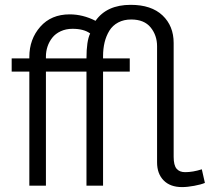

<svg xmlns="http://www.w3.org/2000/svg" viewBox="-20 -760 859 786"><path d="M725.1 5.9Q676.8 5.9 649.9 -21.5Q623 -48.8 623 -95.2V-570.8Q623 -615.2 596.7 -647.7Q570.3 -680.2 517.1 -680.2Q486.8 -680.2 463.9 -668Q440.9 -655.8 427.7 -634.3Q414.6 -612.8 408.2 -586.7Q401.9 -560.5 401.9 -529.8V-521H511.2V-466.8H401.9V0H334V-466.8H168V0H100.1V-466.8H27.8V-521H100.1V-526.9Q100.1 -599.6 144.8 -650.4Q189.5 -701.2 265.1 -701.2Q319.3 -701.2 371.1 -674.8Q417 -740.2 515.1 -740.2Q599.6 -740.2 645.3 -697Q690.9 -653.8 690.9 -584V-118.2Q690.9 -83.5 702.9 -69.3Q714.8 -55.2 737.8 -55.2Q769.5 -55.2 806.2 -66.9L818.8 -11.2Q802.7 -4.4 774.9 0.7Q747.1 5.9 725.1 5.9ZM168 -521H334Q334 -592.3 349.1 -623Q323.2 -642.1 276.9 -642.1Q250 -642.1 228.5 -632.1Q207 -622.1 194.1 -605.7Q181.2 -589.4 174.6 -569.6Q168 -549.8 168 -528.8Z"/></svg>

Font: Rawline
Style: Regular
Weight: 400
Designer: Matt McInerney, Pablo Impallari, Rodrigo Fuenzalida
Foundry: Matt McInerney, Pablo Impallari, Rodrigo Fuenzalida
Version: Version 4.020;PS 004.020;hotconv 1.0.88;makeotf.lib2.5.64775